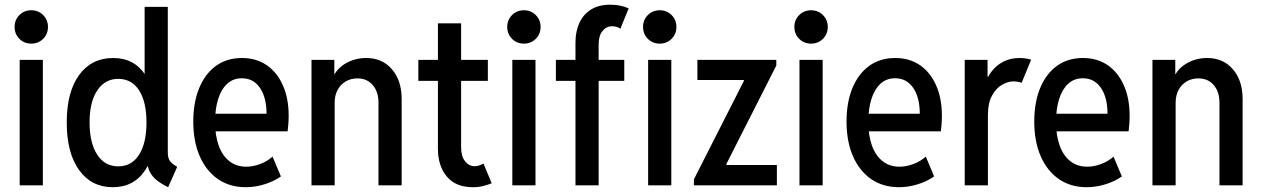

<svg xmlns="http://www.w3.org/2000/svg" viewBox="-20 -781 5312 809"><path d="M63 0V-528.8H160.6V0ZM111.8 -597.2Q82 -597.2 61.8 -617.4Q41.5 -637.7 41.5 -667.5Q41.5 -697.3 61.8 -717.5Q82 -737.8 111.8 -737.8Q141.6 -737.8 161.9 -717.5Q182.1 -697.3 182.1 -667.5Q182.1 -637.7 161.9 -617.4Q141.6 -597.2 111.8 -597.2Z M688.5 7.8Q659.7 -6.3 641.1 -21.2Q622.6 -36.1 612.8 -54Q603 -71.8 601.1 -94.7L617.7 -80.1H579.1L599.6 -140.1V-407.2L579.1 -464.8H589.4V-752H687V-139.2Q687 -113.8 697 -101.3Q707 -88.9 726.6 -78.1ZM455.6 7.8Q365.2 7.8 313.2 -64.5Q261.2 -136.7 261.2 -265.1Q261.2 -393.6 313.5 -465.1Q365.7 -536.6 457 -536.6Q545.9 -536.6 593 -464.4Q640.1 -392.1 640.1 -265.6Q640.1 -138.2 592.5 -65.2Q544.9 7.8 455.6 7.8ZM478 -80.1Q534.7 -80.1 565.9 -128.9Q597.2 -177.7 597.2 -265.6Q597.2 -351.6 566.2 -400.1Q535.2 -448.7 478 -448.7Q422.4 -448.7 389.9 -400.1Q357.4 -351.6 357.4 -265.1Q357.4 -179.2 389.4 -129.6Q421.4 -80.1 478 -80.1Z M1015.6 7.8Q948.2 7.8 898.7 -26.1Q849.1 -60.1 821.8 -122.3Q794.4 -184.6 794.4 -269Q794.4 -349.1 819.1 -409.4Q843.8 -469.7 889.6 -503.2Q935.5 -536.6 999.5 -536.6Q1059.6 -536.6 1103.5 -506.6Q1147.5 -476.6 1171.9 -421.6Q1196.3 -366.7 1196.3 -293Q1196.3 -273.9 1194.8 -257.3Q1193.4 -240.7 1191.9 -227.5H869.6V-301.8H1103Q1103 -370.1 1075.4 -410.6Q1047.9 -451.2 999 -451.2Q962.4 -451.2 937.3 -428Q912.1 -404.8 899.2 -363.5Q886.2 -322.3 886.2 -267.6Q886.2 -209.5 901.6 -167.2Q917 -125 946.5 -101.8Q976.1 -78.6 1017.6 -78.6Q1045.4 -78.6 1075.4 -89.6Q1105.5 -100.6 1128.4 -121.1L1163.6 -37.6Q1133.8 -16.6 1094.2 -4.4Q1054.7 7.8 1015.6 7.8Z M1292.5 0V-528.8H1388.7V-468.3H1408.2L1375.5 -436Q1389.6 -483.9 1430.7 -510.3Q1471.7 -536.6 1522.9 -536.6Q1590.8 -536.6 1631.6 -489Q1672.4 -441.4 1672.4 -363.8V0H1574.7V-349.1Q1574.7 -394.5 1550.5 -422.6Q1526.4 -450.7 1486.3 -450.7Q1458 -450.7 1436.3 -437.7Q1414.6 -424.8 1402.3 -401.9Q1390.1 -378.9 1390.1 -348.1V0Z M1972.7 7.8Q1899.9 7.8 1862.5 -37.4Q1825.2 -82.5 1825.2 -153.8V-682.6H1922.9V-160.6Q1922.9 -122.6 1939.5 -101.6Q1956.1 -80.6 1980.5 -80.6Q1989.7 -80.6 1999.3 -84Q2008.8 -87.4 2017.1 -91.8L2051.8 -8.8Q2037.6 -2.9 2017.3 2.4Q1997.1 7.8 1972.7 7.8ZM1742.7 -440.4V-528.8H2035.6V-440.4Z M2138.7 0V-528.8H2236.3V0ZM2187.5 -597.2Q2157.7 -597.2 2137.5 -617.4Q2117.2 -637.7 2117.2 -667.5Q2117.2 -697.3 2137.5 -717.5Q2157.7 -737.8 2187.5 -737.8Q2217.3 -737.8 2237.5 -717.5Q2257.8 -697.3 2257.8 -667.5Q2257.8 -637.7 2237.5 -617.4Q2217.3 -597.2 2187.5 -597.2Z M2322.3 -440.4V-528.8H2610.4V-440.4ZM2404.8 0V-602.1Q2404.8 -648.9 2421.4 -684.8Q2438 -720.7 2470.5 -741Q2502.9 -761.2 2551.3 -761.2Q2574.2 -761.2 2594 -757.1Q2613.8 -752.9 2628.9 -745.6L2593.8 -659.7Q2586.4 -666 2576.9 -668.2Q2567.4 -670.4 2559.1 -670.4Q2535.2 -670.4 2518.8 -650.6Q2502.4 -630.9 2502.4 -593.8V0ZM2710.9 0V-528.8H2808.6V0ZM2759.8 -597.2Q2730 -597.2 2709.7 -617.4Q2689.5 -637.7 2689.5 -667.5Q2689.5 -697.3 2709.7 -717.5Q2730 -737.8 2759.8 -737.8Q2789.6 -737.8 2809.8 -717.5Q2830.1 -697.3 2830.1 -667.5Q2830.1 -637.7 2809.8 -617.4Q2789.6 -597.2 2759.8 -597.2Z M2903.8 0V-25.4L3114.3 -439.9V-443.8H2918.5V-528.8H3251V-504.9L3040.5 -89.8V-85.9H3253.4V0Z M3348.6 0V-528.8H3446.3V0ZM3397.5 -597.2Q3367.7 -597.2 3347.4 -617.4Q3327.1 -637.7 3327.1 -667.5Q3327.1 -697.3 3347.4 -717.5Q3367.7 -737.8 3397.5 -737.8Q3427.2 -737.8 3447.5 -717.5Q3467.8 -697.3 3467.8 -667.5Q3467.8 -637.7 3447.5 -617.4Q3427.2 -597.2 3397.5 -597.2Z M3768.1 7.8Q3700.7 7.8 3651.1 -26.1Q3601.6 -60.1 3574.2 -122.3Q3546.9 -184.6 3546.9 -269Q3546.9 -349.1 3571.5 -409.4Q3596.2 -469.7 3642.1 -503.2Q3688 -536.6 3752 -536.6Q3812 -536.6 3856 -506.6Q3899.9 -476.6 3924.3 -421.6Q3948.7 -366.7 3948.7 -293Q3948.7 -273.9 3947.3 -257.3Q3945.8 -240.7 3944.3 -227.5H3622.1V-301.8H3855.5Q3855.5 -370.1 3827.9 -410.6Q3800.3 -451.2 3751.5 -451.2Q3714.8 -451.2 3689.7 -428Q3664.6 -404.8 3651.6 -363.5Q3638.7 -322.3 3638.7 -267.6Q3638.7 -209.5 3654.1 -167.2Q3669.4 -125 3699 -101.8Q3728.5 -78.6 3770 -78.6Q3797.9 -78.6 3827.9 -89.6Q3857.9 -100.6 3880.9 -121.1L3916 -37.6Q3886.2 -16.6 3846.7 -4.4Q3807.1 7.8 3768.1 7.8Z M4044.9 0V-528.8H4141.1V-457.5H4155.3L4128.9 -424.3Q4138.7 -454.6 4158.4 -480.2Q4178.2 -505.9 4207.5 -521.2Q4236.8 -536.6 4275.9 -536.6Q4290 -536.6 4304.9 -534.2Q4319.8 -531.7 4324.7 -529.3L4284.7 -432.1Q4280.8 -434.1 4270.8 -436Q4260.7 -438 4250 -438Q4227.1 -438 4201.9 -423.6Q4176.8 -409.2 4159.7 -377.9Q4142.6 -346.7 4142.6 -296.4V0Z M4559.1 7.8Q4491.7 7.8 4442.1 -26.1Q4392.6 -60.1 4365.2 -122.3Q4337.9 -184.6 4337.9 -269Q4337.9 -349.1 4362.5 -409.4Q4387.2 -469.7 4433.1 -503.2Q4479 -536.6 4543 -536.6Q4603 -536.6 4647 -506.6Q4690.9 -476.6 4715.3 -421.6Q4739.7 -366.7 4739.7 -293Q4739.7 -273.9 4738.3 -257.3Q4736.8 -240.7 4735.4 -227.5H4413.1V-301.8H4646.5Q4646.5 -370.1 4618.9 -410.6Q4591.3 -451.2 4542.5 -451.2Q4505.9 -451.2 4480.7 -428Q4455.6 -404.8 4442.6 -363.5Q4429.7 -322.3 4429.7 -267.6Q4429.7 -209.5 4445.1 -167.2Q4460.4 -125 4490 -101.8Q4519.5 -78.6 4561 -78.6Q4588.9 -78.6 4618.9 -89.6Q4648.9 -100.6 4671.9 -121.1L4707 -37.6Q4677.2 -16.6 4637.7 -4.4Q4598.1 7.8 4559.1 7.8Z M4835.9 0V-528.8H4932.1V-468.3H4951.7L4918.9 -436Q4933.1 -483.9 4974.1 -510.3Q5015.1 -536.6 5066.4 -536.6Q5134.3 -536.6 5175 -489Q5215.8 -441.4 5215.8 -363.8V0H5118.2V-349.1Q5118.2 -394.5 5094 -422.6Q5069.8 -450.7 5029.8 -450.7Q5001.5 -450.7 4979.7 -437.7Q4958 -424.8 4945.8 -401.9Q4933.6 -378.9 4933.6 -348.1V0Z"/></svg>

Font: Reddit Sans Condensed Medium
Style: Regular
Weight: 500
Designer: Stephen Hutchings
Foundry: Reddit
Version: Version 1.014